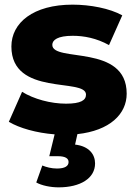

<svg xmlns="http://www.w3.org/2000/svg" viewBox="-20 -571 586 826"><path d="M232 235C326 235 389 196 389 132C389 94 364 58 303 51L313 6C452 -9 525 -80 525 -168C525 -384 205 -301 205 -378C205 -399 228 -417 293 -417C341 -417 395 -407 449 -377L506 -505C452 -535 368 -551 292 -551C123 -551 29 -473 29 -371C29 -154 350 -238 350 -164C350 -140 328 -125 264 -125C198 -125 125 -145 75 -176L18 -47C63 -20 137 1 215 7L192 101H229C262 101 275 111 275 126C275 143 260 154 225 154C201 154 179 148 162 141L136 214C159 227 197 235 232 235Z"/></svg>

Font: Montserrat-Alt1 ExtBd
Style: Regular
Weight: 800
Designer: Differentunic
Foundry: Differentunic
Version: Version 7.222